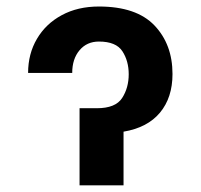

<svg xmlns="http://www.w3.org/2000/svg" viewBox="-20 -558 604 578"><path d="M64.6 -338.4Q64.6 -396 91.3 -441.2Q117.9 -486.5 166 -512.4Q214.1 -538.4 277.7 -538.4Q390.6 -538.4 445 -481.4Q499.3 -424.4 499.3 -335.2Q499.3 -264.2 461.6 -218.9Q424 -173.7 351.9 -161.6V0H219.5V-232.2H271.7Q327.8 -232.2 347.7 -263Q367.5 -293.7 367.5 -334.5Q367.5 -374.3 348.5 -403.6Q329.5 -432.9 277.7 -432.9Q241.5 -432.9 219.5 -406.8Q197.4 -380.7 197.4 -338.4Z"/></svg>

Font: Inter UI Semi Bold
Style: Regular
Weight: 600
Designer: Rasmus Andersson
Foundry: rsms
Version: 3.2;8d6f07862